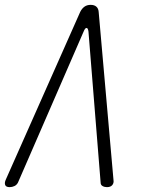

<svg xmlns="http://www.w3.org/2000/svg" viewBox="-22 -760 642 790"><path d="M308 -711Q315 -725 325.5 -732.5Q336 -740 351 -740Q366 -740 374.5 -732.5Q383 -725 384 -711L445 -19Q447 -7 440 1.5Q433 10 418 10Q408 10 400 5.5Q392 1 392 -9L342 -630Q340 -645 334 -645Q328 -645 322 -630L52 -9Q47 1 37.5 5.5Q28 10 18 10Q3 10 -0.5 1.5Q-4 -7 1 -19Z"/></svg>

Font: Maple Mono Thin
Style: Italic
Weight: 250
Italic angle: -10°
Monospace: yes
Designer: subframe7536
Version: Version 7.000